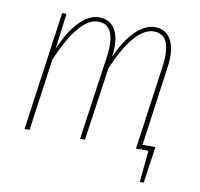

<svg xmlns="http://www.w3.org/2000/svg" viewBox="-76 -609 859 826"><g transform="rotate(10 354.0 -195.5)"><path d="M570.8 -21H627L604 138.2H586.9L600.1 0H570.8L568.8 -8.8L567.9 0H545.9L597.2 -367.2Q616.7 -509.8 535.2 -509.8Q450.7 -509.8 369.1 -320.8L323.2 0H301.8L354 -367.2Q373.5 -509.8 291 -509.8Q208.5 -509.8 125 -314.9L81.1 0H59.1L131.8 -519H150.9L130.9 -363.8Q166 -444.3 207.5 -486.6Q249 -528.8 292 -528.8Q342.3 -528.8 364.5 -486.8Q386.7 -444.8 376 -371.1Q410.6 -448.2 452.1 -488.5Q493.7 -528.8 536.1 -528.8Q585.9 -528.8 607.9 -486.3Q629.9 -443.8 619.1 -369.1Z"/></g></svg>

Font: Fira Sans Compressed Thin
Style: Italic
Weight: 100
Width: 3
Italic angle: -8°
Designer: Carrois Corporate & Edenspiekermann AG
Foundry: Carrois Corporate GbR & Edenspiekermann AG
Version: Version 4.203;PS 004.203;hotconv 1.0.88;makeotf.lib2.5.64775